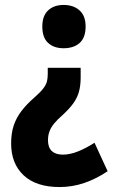

<svg xmlns="http://www.w3.org/2000/svg" viewBox="-20 -577 456 776"><path d="M306 -264Q306 -231 299 -206Q292 -181 276 -159Q260 -137 234 -113Q211 -93 198.5 -77.5Q186 -62 180 -46Q174 -30 174 -10Q174 19 189.5 33.5Q205 48 234 48Q262 48 294 35.5Q326 23 362 0L415 115Q369 146 320.5 162.5Q272 179 221 179Q126 179 75.5 131.5Q25 84 25 3Q25 -39 35.5 -70Q46 -101 66.5 -128Q87 -155 119 -183Q143 -204 154.5 -219Q166 -234 169.5 -247Q173 -260 173 -278V-303H306ZM326 -470Q326 -425 302 -403.5Q278 -382 237 -382Q198 -382 174.5 -403.5Q151 -425 151 -470Q151 -513 174.5 -535Q198 -557 237 -557Q277 -557 301.5 -535Q326 -513 326 -470Z"/></svg>

Font: Noto Sans Display Condensed ExtraBold
Style: Regular
Weight: 800
Width: 3
Designer: Monotype Design Team
Foundry: Monotype Imaging Inc.
Version: Version 2.003